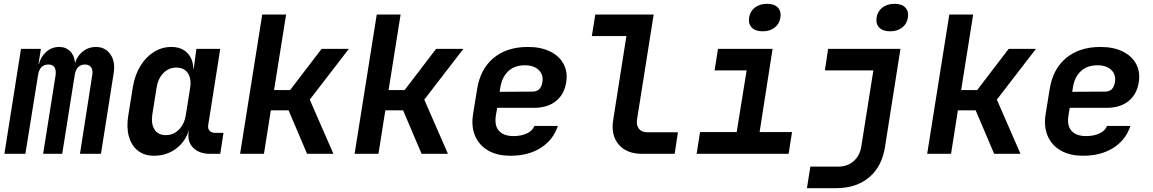

<svg xmlns="http://www.w3.org/2000/svg" viewBox="-20 -806 6040 1006"><path d="M3 0 90 -550H194L182 -470H184Q194 -510 223 -535Q252 -560 290 -560Q326 -560 348.5 -536.5Q371 -513 373 -475Q385 -514 414.5 -537Q444 -560 482 -560Q532 -560 559 -520.5Q586 -481 575 -419L509 0H399L463 -410Q468 -437 458 -452.5Q448 -468 425 -468Q380 -468 371 -410L306 0H206L271 -410Q275 -437 266 -452.5Q257 -468 234 -468Q187 -468 179 -410L113 0Z M787 10Q736 10 702.5 -16.5Q669 -43 655.5 -90.5Q642 -138 652 -200L676 -349Q686 -412 715 -459.5Q744 -507 786 -533.5Q828 -560 878 -560Q930 -560 961 -529Q992 -498 993 -445H995L1009 -550H1134L1071 -151Q1068 -132 1078 -121Q1088 -110 1106 -110H1151L1134 0H1081Q1023 0 991.5 -32.5Q960 -65 969 -117L970 -126Q953 -65 903 -27.5Q853 10 787 10ZM849 -98Q889 -98 918 -127.5Q947 -157 954 -206L976 -344Q984 -393 964.5 -422.5Q945 -452 904 -452Q864 -452 835.5 -422.5Q807 -393 800 -344L778 -206Q771 -157 789.5 -127.5Q808 -98 849 -98Z M1238 0 1354 -730H1479L1416 -334H1500L1665 -550H1808L1603 -284L1727 0H1589L1492 -228H1399L1363 0Z M1838 0 1954 -730H2079L2016 -334H2100L2265 -550H2408L2203 -284L2327 0H2189L2092 -228H1999L1963 0Z M2655 10Q2585 10 2537.5 -17.5Q2490 -45 2469 -94.5Q2448 -144 2459 -210L2480 -340Q2497 -445 2566.5 -502.5Q2636 -560 2746 -560Q2813 -560 2861 -537Q2909 -514 2932 -472.5Q2955 -431 2947 -377Q2937 -311 2892.5 -276Q2848 -241 2779 -241H2585L2579 -206Q2569 -150 2593.5 -121.5Q2618 -93 2671 -93Q2710 -93 2740 -106.5Q2770 -120 2780 -146H2903Q2878 -72 2813 -31Q2748 10 2655 10ZM2598 -325 2771 -326Q2790 -326 2803.5 -337Q2817 -348 2822 -376Q2828 -415 2802.5 -439.5Q2777 -464 2730 -464Q2676 -464 2642.5 -432.5Q2609 -401 2601 -344Z M3345 0Q3263 0 3221.5 -49Q3180 -98 3193 -178L3262 -617H3081L3099 -730H3405L3318 -181Q3313 -150 3327.5 -131.5Q3342 -113 3371 -113H3532L3515 0Z M3630 0 3648 -114H3840L3892 -437H3724L3742 -550H4028L3960 -114H4130L4112 0ZM3976 -642Q3938 -642 3919 -661.5Q3900 -681 3905 -714Q3910 -747 3935.5 -766.5Q3961 -786 3999 -786Q4037 -786 4055.5 -766.5Q4074 -747 4069 -714Q4064 -681 4039 -661.5Q4014 -642 3976 -642Z M4208 180 4226 67H4372Q4420 67 4452.5 38.5Q4485 10 4493 -39L4556 -437H4302L4319 -550H4698L4617 -36Q4601 67 4533.5 123.5Q4466 180 4360 180ZM4644 -642Q4606 -642 4587 -661.5Q4568 -681 4573 -714Q4578 -747 4603.5 -766.5Q4629 -786 4667 -786Q4705 -786 4723.5 -766.5Q4742 -747 4737 -714Q4732 -681 4707 -661.5Q4682 -642 4644 -642Z M4838 0 4954 -730H5079L5016 -334H5100L5265 -550H5408L5203 -284L5327 0H5189L5092 -228H4999L4963 0Z M5655 10Q5585 10 5537.5 -17.5Q5490 -45 5469 -94.5Q5448 -144 5459 -210L5480 -340Q5497 -445 5566.5 -502.5Q5636 -560 5746 -560Q5813 -560 5861 -537Q5909 -514 5932 -472.5Q5955 -431 5947 -377Q5937 -311 5892.5 -276Q5848 -241 5779 -241H5585L5579 -206Q5569 -150 5593.5 -121.5Q5618 -93 5671 -93Q5710 -93 5740 -106.5Q5770 -120 5780 -146H5903Q5878 -72 5813 -31Q5748 10 5655 10ZM5598 -325 5771 -326Q5790 -326 5803.5 -337Q5817 -348 5822 -376Q5828 -415 5802.5 -439.5Q5777 -464 5730 -464Q5676 -464 5642.5 -432.5Q5609 -401 5601 -344Z"/></svg>

Font: JetBrains Mono NL
Style: Bold Italic
Weight: 700
Italic angle: -9°
Designer: Philipp Nurullin, Konstantin Bulenkov
Foundry: JetBrains
Version: Version 2.304; ttfautohint (v1.8.4.7-5d5b)